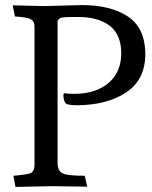

<svg xmlns="http://www.w3.org/2000/svg" viewBox="-20 -734 600 757"><path d="M30 -713 153 -710Q285 -714 303 -714Q416 -714 484 -669Q552 -624 553 -522Q553 -420 478 -370Q403 -320 285 -319Q257 -319 242 -324Q230 -334 230 -358Q230 -364 233 -367Q242 -364 272 -364Q358 -364 408 -407Q458 -450 458 -524Q458 -598 412 -633Q366 -667 289 -667Q224 -668 216 -662Q208 -656 207 -650V-89Q208 -59 228 -50Q248 -41 314 -41L324 2L186 0Q173 0 41 3L33 -41Q90 -46 102 -52Q114 -58 116 -80V-630Q116 -650 102 -658Q88 -666 39 -669Z"/></svg>

Font: Lusitana
Style: Regular
Weight: 400
Designer: Ana Paula Megda
Foundry: Ana Paula Megda
Version: Version 1.001; ttfautohint (v1.4.1)